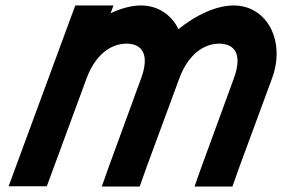

<svg xmlns="http://www.w3.org/2000/svg" viewBox="-20 -633 1034 704"><path d="M634.4 -526.1C698.1 -577.8 772.1 -612.5 836.1 -613C962.1 -613 1027.6 -479 977.2 -345L857.4 -20L832.2 51H693.2L718 -19L837.2 -345C867.8 -428 846.1 -472 784.4 -473C722.9 -473 668.6 -428.6 637.9 -346.7L637.2 -345L611.4 -275L517.4 -20L492.2 51H353.2L378 -19L471.6 -275H471.4L497.2 -345C527.8 -428 506.1 -472 444.4 -473C382.4 -473 327.8 -428 297.2 -345L271.4 -275L177.4 -20L151.6 50H11.6L37.4 -20L131.4 -275L157.2 -345L230.2 -543L256.1 -613H396.1L385.5 -584.4C423.1 -602.2 461.1 -612.7 496.1 -613C560.4 -613 608.9 -578.1 634.4 -526.1Z"/></svg>

Font: Nordica Plus
Style: NordicaClassicRgObl
Weight: 500
Version: Version 1.01